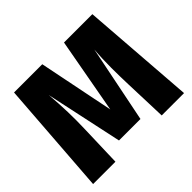

<svg xmlns="http://www.w3.org/2000/svg" viewBox="-158 -900 1106 1106"><g transform="rotate(-45 394.5 -347.5)"><path d="M713 -695H482L398 -234L305 -695H75L24 0H206L214 -259C217 -354 215 -434 206 -543L307 -72H482L577 -543C569 -447 571 -352 574 -259L583 0H765Z"/></g></svg>

Font: Fira Sans ExtraBold
Style: Regular
Weight: 800
Designer: bBox Type GmbH & Carrois Corporate GbR & Edenspiekermann AG
Foundry: bBox Type GmbH & Carrois Corporate GbR & Edenspiekermann AG
Version: Version 4.300;PS 004.300;hotconv 1.0.88;makeotf.lib2.5.64775